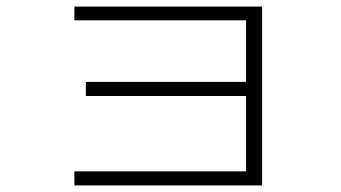

<svg xmlns="http://www.w3.org/2000/svg" viewBox="-20 -573 1040 586"><path d="M207 -553H780V-7H207V-50H731V-280H242V-323H731V-511H207Z"/></svg>

Font: M PLUS 1p Light
Style: Regular
Weight: 300
Version: Version 1.061